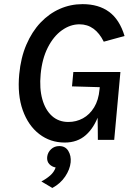

<svg xmlns="http://www.w3.org/2000/svg" viewBox="-20 -676 642 928"><path d="M293 13Q223 13 169.8 -28Q116.5 -69 90 -143.2Q63.5 -217.5 73 -317.5Q80.5 -397.5 107.5 -460.2Q134.5 -523 176 -566.8Q217.5 -610.5 269.2 -633.2Q321 -656 379 -656Q456.5 -656 507.2 -618.8Q558 -581.5 582 -502L481.5 -474.5Q461 -516 431.8 -537.2Q402.5 -558.5 364 -558.5Q319.5 -558.5 279 -529.5Q238.5 -500.5 211 -446.2Q183.5 -392 176.5 -317.5Q170 -248.5 184.5 -196.5Q199 -144.5 231.2 -115.5Q263.5 -86.5 310.5 -86.5Q348.5 -86.5 381 -104.2Q413.5 -122 435 -157.2Q456.5 -192.5 461 -243.5Q462.5 -252 462 -259.8Q461.5 -267.5 460 -281L484.5 -254L328 -258.5L334.5 -328H562L532 0H453Q452.5 -30.5 452.5 -61.2Q452.5 -92 451.5 -122L458 -123.5Q435.5 -59 394.8 -23Q354 13 293 13ZM233 232.5 180 201Q204 188.5 222.8 172Q241.5 155.5 249 133.5Q230.5 130 218.2 117Q206 104 208 82.5Q210.5 60.5 226.8 45.2Q243 30 266.5 30Q296 30 310.2 53.5Q324.5 77 321.5 108.5Q318 143 295 177.2Q272 211.5 233 232.5Z"/></svg>

Font: Karla SemiBold
Style: Italic
Weight: 600
Italic angle: -8°
Designer: Jonathan Pinhorn
Version: Version 2.004;gftools[0.9.33]